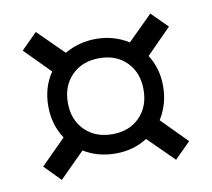

<svg xmlns="http://www.w3.org/2000/svg" viewBox="-63 -684 726 657"><g transform="rotate(-10 300.0 -356.0)"><path d="M466 -242 553 -154 498 -99 409 -187Q361 -156 299 -156Q237 -156 188 -186L101 -99L46 -155L132 -241Q99 -291 99 -355Q99 -421 133 -470L46 -558L101 -613L190 -525Q240 -554 299 -554Q361 -554 412 -522L498 -607L553 -552L467 -465Q498 -417 498 -355Q498 -293 466 -242ZM430 -355Q430 -414 394 -450.5Q358 -487 299 -487Q240 -487 203.5 -450.5Q167 -414 167 -355Q167 -296 203.5 -259.5Q240 -223 299 -223Q358 -223 394 -259.5Q430 -296 430 -355Z"/></g></svg>

Font: JetBrains Mono Semi Light
Style: Regular
Weight: 350
Monospace: yes
Designer: Philipp Nurullin, Konstantin Bulenkov
Foundry: JetBrains
Version: 2.002